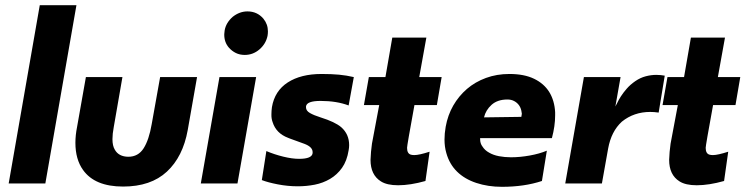

<svg xmlns="http://www.w3.org/2000/svg" viewBox="-20 -708 2877 741"><path d="M155 0H13.5L133.5 -688H275Z M455 12Q346 12 300.5 -52Q271 -93 271 -157Q271 -186 277.5 -218.5L311.5 -410.5H452.5L419 -217.5Q414 -191 414 -171Q414 -145.5 423 -130.5Q438 -103.5 475 -103Q513.5 -103 534.2 -135.5Q555 -168 565.5 -229L598 -410.5H740.5Q723 -309 704.5 -206Q686 -103 624 -45.5Q562 12 455 12Z M924.5 -496Q905.5 -496 890.2 -503.5Q875 -511 863.5 -524Q845 -545 845.5 -576L847 -590.5Q852 -620 878 -643Q904.5 -664 935 -664Q972.5 -664 996.5 -636Q1014 -614.5 1014 -587Q1014 -578 1012.5 -569.5Q1006 -538.5 981.2 -517.2Q956.5 -496 924.5 -496ZM896.5 0H755L827 -410.5H968.5Z M1129.5 11Q1090.5 11 1052 3.5Q1013.5 -4 990.5 -13L1008 -125Q1038.5 -112 1073 -103.5Q1107.5 -95 1134.5 -95Q1184 -95 1186.5 -117V-121Q1186.5 -141 1154.5 -153Q1113 -167.5 1099.5 -173L1092 -176Q1045.5 -193.5 1032 -237Q1027 -250.5 1027.5 -267Q1027.5 -280 1029.5 -294.5Q1040 -357 1090.5 -389.8Q1141 -422.5 1221 -422.5Q1259.5 -422.5 1288.5 -419.8Q1317.5 -417 1345.5 -410.5L1325.5 -301Q1279 -318.5 1217 -318.5Q1164 -318.5 1161 -297.5V-293.5Q1161 -280.5 1176.2 -271.8Q1191.5 -263 1217 -255Q1273 -237.5 1297 -217Q1327.5 -190 1327.5 -148Q1327.5 -138.5 1325.5 -128Q1319 -87 1300 -60.2Q1281 -33.5 1253.8 -17.5Q1226.5 -1.5 1194.5 4.8Q1162.5 11 1129.5 11Z M1516.5 7Q1473.5 7 1450 -8Q1410 -33 1410 -91Q1411 -122 1415.5 -153.5L1443.5 -302.5H1384.5L1403.5 -410.5H1467.5L1494 -563H1625.5L1598 -410.5H1684.5L1666 -302.5H1579.5Q1550.5 -144 1551 -137.5Q1551 -115 1566 -111Q1571.5 -109.5 1579 -109.5Q1597.5 -109.5 1638 -122.5L1622 -9.5Q1563.5 7 1516.5 7Z M1917 13Q1863.5 13 1818.2 -2Q1773 -17 1743.8 -45.8Q1714.5 -74.5 1702.5 -117.5Q1695.5 -141.5 1695.5 -169.5Q1695.5 -192.5 1700 -218.5Q1708 -263.5 1729.2 -300.5Q1750.5 -337.5 1782.2 -364.8Q1814 -392 1855.5 -407.2Q1897 -422.5 1946 -422.5Q2003 -422.5 2041.2 -404Q2079.5 -385.5 2099.8 -352.8Q2120 -320 2122.5 -275V-262.5Q2122.5 -221.5 2110 -175H1833V-171Q1833 -154 1842 -142.5Q1851 -128 1867.5 -119Q1883.5 -109.5 1905.8 -105.2Q1928 -101 1952 -101Q1987 -101 2024.5 -107.8Q2062 -114.5 2090.5 -126.5L2071.5 -9.5Q2003.5 13 1917 13ZM1848 -255 1992 -257 1994 -269 1992 -281Q1989.5 -293 1982.5 -302.5Q1975.5 -312 1964.2 -318Q1953 -324 1938.5 -324Q1900 -324 1877.2 -303.5Q1854.5 -283 1848 -255Z M2303 0H2161.5L2233.5 -410.5H2375L2355 -297L2362 -310.5Q2367 -321.5 2376.2 -336Q2385.5 -350.5 2399 -366Q2412.5 -381.5 2431.8 -394.8Q2451 -408 2471.8 -413.5Q2492.5 -419 2512.5 -419Q2529.5 -419 2545.5 -416L2522 -273.5Q2504.5 -276 2489.5 -276Q2426.5 -276 2380 -238.5Q2339 -201 2327 -134.5Q2315 -68 2303 0Z M2669 7Q2626 7 2602.5 -8Q2562.5 -33 2562.5 -91Q2563.5 -122 2568 -153.5L2596 -302.5H2537L2556 -410.5H2620L2646.5 -563H2778L2750.5 -410.5H2837L2818.5 -302.5H2732Q2703 -144 2703.5 -137.5Q2703.5 -115 2718.5 -111Q2724 -109.5 2731.5 -109.5Q2750 -109.5 2790.5 -122.5L2774.5 -9.5Q2716 7 2669 7Z"/></svg>

Font: Lucymar Sans
Style: Bold Italic
Weight: 700
Italic angle: -10°
Foundry: The League of Moveable Type (original font) / Main changes by Cristiano Sobral with portions from Mirco Monsees
Version: Version 2.00;August 30, 2020;FontCreator 13.0.0.2681 64-bit